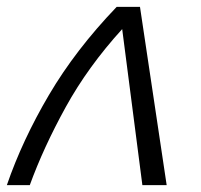

<svg xmlns="http://www.w3.org/2000/svg" viewBox="-33 -541 586 561"><path d="M-13 0Q32 -131 110 -263.5Q188 -396 308 -521H376L454 0H383L324 -456Q224 -346 159 -228Q94 -110 54 0Z"/></svg>

Font: Raleway
Style: Italic
Weight: 400
Italic angle: -12°
Designer: Matt McInerney, Pablo Impallari, Rodrigo Fuenzalida
Foundry: Matt McInerney, Pablo Impallari, Rodrigo Fuenzalida
Version: Version 4.026